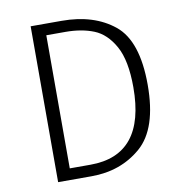

<svg xmlns="http://www.w3.org/2000/svg" viewBox="-78 -758 788 831"><g transform="rotate(-10 316.0 -342.5)"><path d="M566 -348Q566 -155 476.5 -77.5Q387 0 258 0H111V-685H247Q389 -685 477.5 -613Q566 -541 566 -348ZM171 -635V-50H262Q503 -50 503 -348Q503 -466 468 -529Q433 -592 379.5 -613.5Q326 -635 255 -635Z"/></g></svg>

Font: Fira Sans Light
Style: Regular
Weight: 300
Designer: bBox Type GmbH & Carrois Corporate GbR & Edenspiekermann AG
Foundry: bBox Type GmbH & Carrois Corporate GbR & Edenspiekermann AG
Version: Version 4.301